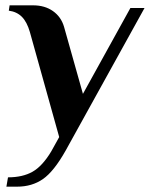

<svg xmlns="http://www.w3.org/2000/svg" viewBox="-20 -500 562 720"><path d="M10 165Q65 165 102 144Q139 123 172 68L202 14L92 -380Q81 -418 62 -437Q43 -456 13 -460L16 -480H104Q148 -480 178.5 -458.5Q209 -437 220 -400L291 -148L469 -470H522L226 65Q182 143 141 171.5Q100 200 44 200H4Z"/></svg>

Font: Philosopher
Style: Bold Italic
Weight: 700
Italic angle: -10°
Designer: Jovanny Lemonad
Foundry: Jovanny Lemonad
Version: Version 2.000